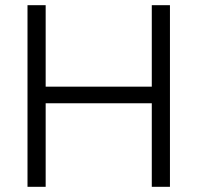

<svg xmlns="http://www.w3.org/2000/svg" viewBox="-20 -720 761 740"><path d="M565 -322V0H635V-700H565V-386H156V-700H86V0H156V-322Z"/></svg>

Font: LilGrotesk
Style: Regular
Weight: 400
Designer: Bastien Sozeau
Foundry: NBR — Bastien Sozeau
Version: Version 2.001